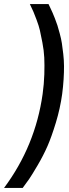

<svg xmlns="http://www.w3.org/2000/svg" viewBox="-28 -720 338 940"><path d="M83 200.2H-8.3Q145 -5.4 180.7 -259.8Q187.5 -308.6 189 -356Q190.4 -403.3 188.7 -438.2Q187 -473.1 179.4 -512.2Q171.9 -551.3 167.2 -571.8Q162.6 -592.3 150.9 -623.5Q139.2 -654.8 136 -661.6Q132.8 -668.5 122.1 -691.4Q119.1 -697.8 118.2 -700.2H209.5Q210.4 -698.2 217.8 -682.6Q225.1 -667 228.8 -658.9Q232.4 -650.9 240.5 -630.6Q248.5 -610.4 253.2 -595.5Q257.8 -580.6 264.6 -555.4Q271.5 -530.3 274.9 -508.3Q278.3 -486.3 281.7 -456.1Q285.2 -425.8 285.4 -396.5Q285.6 -367.2 283.4 -331.8Q281.2 -296.4 276.4 -259.8Q266.6 -189 245.6 -119.9Q224.6 -50.8 204.6 -4.9Q184.6 41 156 89.6Q127.4 138.2 114.7 156.5Q102.1 174.8 83 200.2Z"/></svg>

Font: Fivo Sans Med
Style: Regular
Weight: 450
Designer: Alexander Slobzheninov
Foundry: Alexander Slobzheninov
Version: 1.0